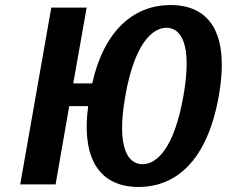

<svg xmlns="http://www.w3.org/2000/svg" viewBox="-20 -730 900 760"><path d="M544 -80C489 -80 439 -140 476 -350C513 -560 584 -620 639 -620C694 -620 743 -560 706 -350C669 -140 599 -80 544 -80ZM846 -350C891 -605 805 -710 655 -710C510 -710 392 -610 345 -400H270L323 -700H183L60 0H200L254 -310H329C300 -90 383 10 528 10C678 10 801 -95 846 -350Z"/></svg>

Font: Scada
Style: Bold Italic
Weight: 700
Designer: Jovanny Lemonad
Foundry: Jovanny Lemonad
Version: Version 3.005